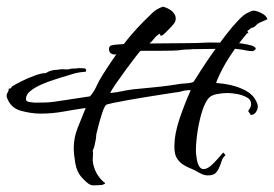

<svg xmlns="http://www.w3.org/2000/svg" viewBox="-39 -525 825 578"><path d="M244 33Q234 34 223.5 25Q213 16 208 10Q192 -7 187.5 -34.5Q183 -62 183 -79Q183 -111 195 -140.5Q207 -170 219 -200Q185 -195 151.5 -189Q118 -183 83 -183Q55 -183 24 -191.5Q-7 -200 -18 -231Q-19 -233 -19 -237Q-19 -243 -15 -248Q-12 -254 -13 -258Q-4 -258 -4 -264Q7 -271 26 -280.5Q45 -290 65.5 -297.5Q86 -305 99 -305Q114 -315 135 -315Q143 -317 150.5 -316.5Q158 -316 166 -316Q172 -318 178.5 -318.5Q185 -319 192 -319Q195 -320 200 -320Q204 -320 208.5 -319.5Q213 -319 217 -319L220 -316V-310H219V-309Q200 -308 184 -303.5Q168 -299 149 -293Q140 -290 122.5 -284.5Q105 -279 85.5 -270.5Q66 -262 52.5 -251Q39 -240 39 -227Q39 -219 51 -217.5Q63 -216 69 -216Q89 -216 100 -216.5Q111 -217 122.5 -218.5Q134 -220 153 -223L232 -235Q244 -249 251.5 -265.5Q259 -282 269 -298Q296 -341 326 -382Q356 -423 393 -460Q407 -474 420 -486.5Q433 -499 452 -505Q460 -503 470 -497.5Q480 -492 485 -484Q490 -478 490 -469Q490 -462 486 -456Q482 -450 477 -445Q475 -443 469 -436.5Q463 -430 456.5 -424Q450 -418 448 -418H443V-424Q433 -419 426 -410Q419 -401 411 -394Q405 -389 399 -384.5Q393 -380 387 -375Q383 -372 369.5 -354.5Q356 -337 339.5 -314.5Q323 -292 309.5 -272.5Q296 -253 293 -245Q313 -247 326 -250Q339 -253 361 -256Q389 -259 417.5 -261.5Q446 -264 474 -268L494 -271Q502 -273 520 -274Q538 -275 544 -279Q551 -290 566 -313.5Q581 -337 601 -365.5Q621 -394 641.5 -420.5Q662 -447 680 -465.5Q698 -484 708 -487Q711 -489 716 -491Q721 -493 724 -493Q733 -493 748 -485.5Q763 -478 766 -467Q753 -461 741 -456Q734 -452 730 -447Q726 -442 717 -441V-439H714Q712 -435 708 -434L706 -432Q705 -431 705 -431H706L709 -425H705Q677 -392 653 -355.5Q629 -319 613 -280V-279Q613 -277 612 -277V-275Q633 -274 657 -268.5Q681 -263 702 -251.5Q723 -240 733 -219Q735 -215 736 -211.5Q737 -208 737 -203Q737 -196 731.5 -187.5Q726 -179 716 -179L708 -191Q712 -196 714.5 -201.5Q717 -207 717 -211Q717 -225 704 -232Q691 -239 674.5 -242Q658 -245 645 -245Q631 -245 613 -241.5Q595 -238 587 -227Q575 -211 566.5 -180Q558 -149 554 -117Q550 -85 551 -63Q552 -57 553.5 -46Q555 -35 560 -25.5Q565 -16 574 -16Q584 -16 595 -25.5Q606 -35 616.5 -47Q627 -59 633 -66L640 -58Q631 -50 628.5 -41Q626 -32 621 -21Q617 -11 610 -4Q603 3 587 3Q577 3 567.5 -1.5Q558 -6 550 -11Q540 -16 530 -20Q520 -24 510 -31Q500 -38 493 -49.5Q486 -61 486 -83Q486 -123 502.5 -170.5Q519 -218 535 -253H533V-254Q516 -253 509.5 -250.5Q503 -248 484 -246Q477 -245 455 -241.5Q433 -238 404.5 -233.5Q376 -229 348 -224Q320 -219 301 -215Q282 -211 280 -209Q275 -204 269 -186Q263 -168 258 -149Q253 -130 251 -121Q251 -118 250 -110Q249 -102 247 -94Q246 -87 244 -81Q242 -75 240 -71Q241 -68 241 -62Q241 -57 240.5 -52Q240 -47 240 -42Q244 -4 272 22L275 24Q277 25 277 26Q277 27 277 27Q277 29 273 30Q269 31 267 32ZM304 -361Q289 -363 289 -378Q289 -383 292 -386Q294 -389 308.5 -390.5Q323 -392 341.5 -393Q360 -394 376 -394Q392 -394 398 -394L516 -395Q535 -395 553 -395.5Q571 -396 588 -397Q617 -397 653.5 -396.5Q690 -396 718 -388Q731 -384 731 -378Q731 -376 723 -371Q716 -371 712 -371.5Q708 -372 703 -373Q675 -379 645 -379Q638 -379 632.5 -379Q627 -379 621 -378L540 -377Q533 -376 525 -376Q517 -376 509 -375Q500 -373 478.5 -372.5Q457 -372 433 -372H388Q372 -372 361.5 -370.5Q351 -369 340 -367Q329 -365 308 -361Z"/></svg>

Font: Qwitcher Grypen
Style: Bold
Weight: 700
Designer: Robert E. Leuschke
Foundry: Robert E. Leuschke
Version: Version 1.100; ttfautohint (v1.8.3)